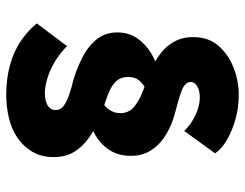

<svg xmlns="http://www.w3.org/2000/svg" viewBox="-105 -659 786 616"><g transform="rotate(90 288.0 -351.0)"><path d="M400 -549 472 -648Q458 -669 429 -686Q400 -703 362.5 -713.5Q325 -724 284 -724Q240 -724 197.5 -707.5Q155 -691 127 -659Q99 -627 99 -578Q99 -547 110 -524Q121 -501 138.5 -484.5Q156 -468 177.5 -456Q199 -444 221 -436Q248 -426 276 -415Q304 -404 323.5 -387.5Q343 -371 343 -344Q343 -324 332 -308.5Q321 -293 304 -283.5Q287 -274 268 -271V-229Q309 -229 346.5 -237.5Q384 -246 414.5 -264.5Q445 -283 462.5 -311Q480 -339 480 -378Q480 -415 462 -443Q444 -471 413 -490Q382 -509 344 -519Q323 -525 304.5 -530Q286 -535 272.5 -540Q259 -545 251 -552.5Q243 -560 243 -569Q243 -578 249 -584.5Q255 -591 266 -595Q277 -599 294 -599Q310 -599 329 -593Q348 -587 367 -575.5Q386 -564 400 -549ZM128 -173 55 -76Q78 -48 110.5 -25.5Q143 -3 187 9.5Q231 22 285 22Q322 22 358 13.5Q394 5 422 -14Q450 -33 467 -62Q484 -91 484 -130Q484 -170 466 -198Q448 -226 419 -245.5Q390 -265 357 -278Q338 -286 315.5 -293Q293 -300 272.5 -309Q252 -318 239.5 -332Q227 -346 227 -369Q227 -390 237 -403Q247 -416 265 -425.5Q283 -435 303 -442V-480Q260 -480 221 -471Q182 -462 151 -443Q120 -424 102 -397Q84 -370 84 -334Q84 -296 106 -268.5Q128 -241 163 -223Q198 -205 235 -194Q263 -187 285 -179.5Q307 -172 320 -162Q333 -152 333 -137Q333 -126 327 -118.5Q321 -111 309 -106.5Q297 -102 278 -102Q259 -102 233 -109.5Q207 -117 179.5 -133Q152 -149 128 -173Z"/></g></svg>

Font: Jost
Style: Bold
Weight: 700
Version: Version 3.710